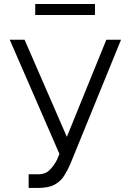

<svg xmlns="http://www.w3.org/2000/svg" viewBox="-20 -925 650 955"><path d="M122.5 9.9V-58.2H170.1Q208.1 -58.2 229.9 -82.4Q251.8 -106.5 263.8 -131L275.6 -159.4L28.4 -727.3H102.3L312.5 -244.3L508.9 -727.3H582L329.9 -109.7Q316.1 -77.8 299 -50.6Q282 -23.4 251.6 -6.7Q221.2 9.9 167.3 9.9ZM452.4 -905.2V-850.5H155.2V-905.2Z"/></svg>

Font: Inter UI Light
Style: Regular
Weight: 300
Designer: Rasmus Andersson
Foundry: rsms
Version: 3.2;8d6f07862